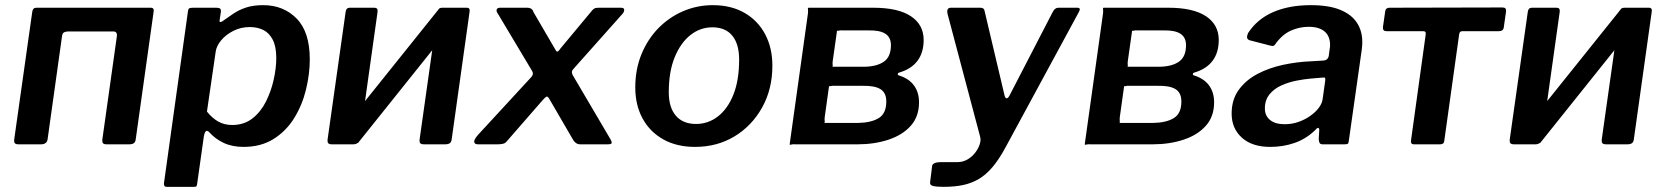

<svg xmlns="http://www.w3.org/2000/svg" viewBox="-20 -560 6464 745"><path d="M52 0Q41 0 37.5 -4.5Q34 -9 35 -18L105 -513Q107 -530 121 -530H565Q579 -530 576 -514L507 -22Q506 -10 500 -5Q494 0 481 0H394Q383 0 379.5 -4.5Q376 -9 377 -18L433 -416Q435 -426 432 -432Q429 -438 419 -438H246Q236 -438 229.5 -435Q223 -432 221 -422L165 -22Q163 0 139 0Z M626 165Q619 165 617 159Q615 153 617 145L709 -514Q710 -524 713.5 -527Q717 -530 729 -530H819Q829 -530 833.5 -527Q838 -524 837 -514L832 -480Q831 -474 836 -474.5Q841 -475 848 -481Q865 -493 885.5 -507Q906 -521 934 -530.5Q962 -540 1001 -540Q1080 -540 1131 -488Q1182 -436 1182 -330Q1182 -273 1167.5 -213Q1153 -153 1122 -102.5Q1091 -52 1042 -21Q993 10 925 10Q881 10 848 -5.5Q815 -21 792 -47Q783 -56 778 -50Q773 -44 771 -31L745 153Q744 161 742 163Q740 165 733 165H626ZM881 -75Q927 -75 959.5 -100.5Q992 -126 1012 -166Q1032 -206 1042 -251Q1052 -296 1052 -335Q1052 -379 1038.5 -405.5Q1025 -432 1002 -443.5Q979 -455 949 -455Q915 -455 886 -440.5Q857 -426 838.5 -404Q820 -382 817 -360L783 -127Q803 -102 826.5 -88.5Q850 -75 881 -75Z M1445 -514 1376 -22Q1373 0 1350 0H1268Q1257 0 1253.5 -4.5Q1250 -9 1251 -18L1321 -513Q1323 -530 1337 -530H1433Q1447 -530 1445 -514ZM1802 -514 1733 -22Q1732 -10 1726 -5Q1720 0 1707 0H1626Q1614 0 1610.5 -4.5Q1607 -9 1608 -18L1678 -513Q1680 -530 1695 -530H1791Q1805 -530 1802 -514ZM1682 -524 1745 -475 1369 -5 1306 -55Z M2345 -26Q2355 -10 2353.5 -5Q2352 0 2338 0H2232Q2222 0 2215 -5Q2208 -10 2204 -17L2111 -177Q2105 -187 2100.5 -185Q2096 -183 2087 -173L1945 -10Q1940 -4 1931 -2Q1922 0 1911 0H1835Q1821 0 1820 -9.5Q1819 -19 1836 -38L2037 -256Q2045 -264 2047 -270Q2049 -276 2045 -284L1910 -510Q1905 -517 1907.5 -523.5Q1910 -530 1921 -530H2024Q2036 -530 2042 -525.5Q2048 -521 2050 -513L2137 -364Q2140 -358 2144.5 -360.5Q2149 -363 2154 -371L2278 -520Q2284 -527 2289.5 -528.5Q2295 -530 2307 -530H2389Q2402 -530 2402 -522Q2402 -514 2396 -507L2209 -297Q2201 -289 2199.5 -283Q2198 -277 2202 -269L2345 -26Z M2677 10Q2606 10 2554 -19Q2502 -48 2473.5 -100Q2445 -152 2445 -221Q2445 -291 2469 -349.5Q2493 -408 2534.5 -450.5Q2576 -493 2630.5 -516.5Q2685 -540 2746 -540Q2817 -540 2869 -510Q2921 -480 2949 -427Q2977 -374 2977 -305Q2977 -214 2937 -142.5Q2897 -71 2829.5 -30.5Q2762 10 2677 10ZM2681 -79Q2728 -79 2766 -108.5Q2804 -138 2826 -193.5Q2848 -249 2848 -329Q2848 -389 2821.5 -421.5Q2795 -454 2744 -454Q2697 -454 2659 -424Q2621 -394 2598 -338Q2575 -282 2575 -202Q2575 -143 2602.5 -111Q2630 -79 2681 -79Z M3044 0 3115 -508Q3116 -518 3115 -524Q3114 -530 3118 -530H3368Q3465 -530 3514.5 -497Q3564 -464 3564 -405Q3564 -356 3540 -324Q3516 -292 3468 -278Q3464 -277 3463.5 -273.5Q3463 -270 3466 -268Q3506 -256 3526 -229Q3546 -202 3546 -163Q3546 -108 3514 -72Q3482 -36 3427.5 -18Q3373 0 3308 0H3066Q3056 -1 3050.5 1Q3045 3 3044 0ZM3310 -83Q3361 -84 3390 -102Q3419 -120 3419 -166Q3419 -200 3396.5 -214Q3374 -228 3328 -227H3219Q3210 -228 3204 -226Q3198 -224 3197 -227L3180 -105Q3179 -96 3180 -89.5Q3181 -83 3178 -83ZM3335 -301Q3383 -302 3410 -321Q3437 -340 3437 -385Q3437 -415 3415.5 -429Q3394 -443 3350 -442H3249Q3240 -443 3234.5 -441Q3229 -439 3228 -442L3211 -322Q3210 -313 3211 -307Q3212 -301 3208 -301Z M3641 165Q3613 165 3600 161.5Q3587 158 3589 147L3597 83Q3598 77 3606.5 73Q3615 69 3632 69H3696Q3716 69 3733.5 59Q3751 49 3763.5 33Q3776 17 3781.5 0Q3787 -17 3783 -30L3657 -505Q3651 -530 3670 -530H3784Q3798 -530 3800 -519L3878 -189Q3881 -178 3886.5 -178.5Q3892 -179 3898 -191L4064 -512Q4069 -522 4074.5 -526Q4080 -530 4087 -530H4160Q4176 -530 4166 -513L3881 13Q3856 59 3831 88.5Q3806 118 3778 134.5Q3750 151 3717 158Q3684 165 3641 165Z M4189 0 4260 -508Q4261 -518 4260 -524Q4259 -530 4263 -530H4513Q4610 -530 4659.5 -497Q4709 -464 4709 -405Q4709 -356 4685 -324Q4661 -292 4613 -278Q4609 -277 4608.5 -273.5Q4608 -270 4611 -268Q4651 -256 4671 -229Q4691 -202 4691 -163Q4691 -108 4659 -72Q4627 -36 4572.5 -18Q4518 0 4453 0H4211Q4201 -1 4195.5 1Q4190 3 4189 0ZM4455 -83Q4506 -84 4535 -102Q4564 -120 4564 -166Q4564 -200 4541.5 -214Q4519 -228 4473 -227H4364Q4355 -228 4349 -226Q4343 -224 4342 -227L4325 -105Q4324 -96 4325 -89.5Q4326 -83 4323 -83ZM4480 -301Q4528 -302 4555 -321Q4582 -340 4582 -385Q4582 -415 4560.5 -429Q4539 -443 4495 -442H4394Q4385 -443 4379.5 -441Q4374 -439 4373 -442L4356 -322Q4355 -313 4356 -307Q4357 -301 4353 -301Z M5081 -53Q5046 -20 5002 -5Q4958 10 4909 10Q4838 10 4798.5 -26Q4759 -62 4759 -119Q4759 -174 4787 -212Q4815 -250 4860 -273.5Q4905 -297 4959 -308.5Q5013 -320 5064 -322L5114 -325Q5133 -326 5136 -344L5139 -367Q5140 -372 5140.5 -376.5Q5141 -381 5141 -385Q5141 -420 5119.5 -438Q5098 -456 5058 -456Q5022 -456 4988.5 -441Q4955 -426 4928 -388Q4925 -383 4921 -382Q4917 -381 4909 -383L4828 -404Q4822 -406 4819.5 -412Q4817 -418 4823 -432Q4858 -486 4920 -513Q4982 -540 5066 -540Q5136 -540 5180 -522Q5224 -504 5245 -472Q5266 -440 5266 -397Q5266 -390 5265.5 -383Q5265 -376 5264 -368L5214 -16Q5213 -5 5210 -2.5Q5207 0 5197 0H5112Q5103 0 5100 -6Q5097 -12 5097 -22L5099 -56Q5098 -73 5081 -53ZM5122 -246Q5123 -255 5121.5 -257.5Q5120 -260 5112 -259L5065 -255Q5041 -253 5010.5 -247Q4980 -241 4952 -228.5Q4924 -216 4906 -194Q4888 -172 4888 -139Q4888 -111 4908 -94.5Q4928 -78 4965 -78Q4994 -78 5020 -87.5Q5046 -97 5065 -111Q5085 -125 5097.5 -142Q5110 -159 5112 -175Z M5796 -439H5654Q5644 -439 5642 -428L5584 -13Q5583 0 5568 0H5466Q5453 0 5455 -15L5512 -426Q5513 -432 5511 -435.5Q5509 -439 5502 -439H5360Q5345 -439 5346 -454L5355 -517Q5357 -530 5372 -530L5810 -531Q5825 -531 5824 -517L5815 -454Q5813 -439 5796 -439Z M6032 -514 5963 -22Q5960 0 5937 0H5855Q5844 0 5840.5 -4.5Q5837 -9 5838 -18L5908 -513Q5910 -530 5924 -530H6020Q6034 -530 6032 -514ZM6389 -514 6320 -22Q6319 -10 6313 -5Q6307 0 6294 0H6213Q6201 0 6197.5 -4.5Q6194 -9 6195 -18L6265 -513Q6267 -530 6282 -530H6378Q6392 -530 6389 -514ZM6269 -524 6332 -475 5956 -5 5893 -55Z"/></svg>

Font: Libre Franklin SemiBold
Style: Italic
Weight: 600
Italic angle: -8°
Designer: Pablo Impallari, Rodrigo Fuenzalida, Nhung Nguyen
Foundry: Impallari Type
Version: Version 3.000